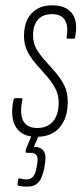

<svg xmlns="http://www.w3.org/2000/svg" viewBox="-20 -507 315 720"><path d="M117 6Q61 6 39 -31.5Q17 -69 31 -134Q33 -139 38 -139H58Q61 -139 63 -138Q65 -137 64 -133Q53 -81 67 -54Q81 -27 120 -27Q158 -27 179 -52Q200 -77 200 -122Q200 -148 190.5 -169Q181 -190 161 -215L115 -267Q93 -293 81.5 -317Q70 -341 70 -372Q70 -426 98 -456.5Q126 -487 176 -487Q227 -487 250 -457Q273 -427 262 -369Q261 -362 257 -362H234Q229 -362 230 -369Q237 -411 223 -432.5Q209 -454 175 -454Q141 -454 122.5 -433.5Q104 -413 104 -375Q104 -351 112 -333Q120 -315 140 -290L187 -237Q212 -207 223 -182.5Q234 -158 234 -124Q234 -65 204 -29.5Q174 6 117 6ZM82 193Q66 193 51 190Q45 188 46 182L48 167Q49 161 56 162Q62 164 68 165Q74 166 79 166Q111 166 117 121L120 104Q123 84 117 75Q111 66 92 66H81Q75 66 76 61Q77 52 80 45L103 -9Q107 -15 110 -15H127Q134 -15 130 -9L107 44H110Q133 44 143.5 59Q154 74 149 103L146 123Q139 160 124.5 176.5Q110 193 82 193Z"/></svg>

Font: Sofia Sans Extra Condensed ExtraLight
Style: Italic
Weight: 250
Italic angle: -9°
Version: Version 4.100